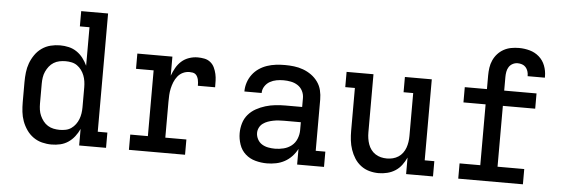

<svg xmlns="http://www.w3.org/2000/svg" viewBox="-49 -894 3097 1053"><g transform="rotate(5 1500.0 -367.5)"><path d="M261 8Q235 8 209 1.5Q183 -5 161 -20.5Q139 -36 123.5 -58.5Q108 -81 99 -105.5Q90 -130 87 -156.5Q84 -183 84 -210V-320Q84 -347 87 -373.5Q90 -400 99 -424.5Q108 -449 123.5 -471.5Q139 -494 161 -509.5Q183 -525 209 -531.5Q235 -538 261 -538Q286 -538 309.5 -532.5Q333 -527 353 -513.5Q373 -500 388 -480.5Q403 -461 413 -439V-651H360V-735H508V-84H561V0H413V-91Q403 -69 388 -49.5Q373 -30 353 -16.5Q333 -3 309.5 2.5Q286 8 261 8ZM299 -76Q316 -76 332.5 -79.5Q349 -83 362.5 -92.5Q376 -102 386 -115.5Q396 -129 402 -144.5Q408 -160 410.5 -176.5Q413 -193 413 -210V-320Q413 -337 410.5 -353.5Q408 -370 402 -385.5Q396 -401 386 -414.5Q376 -428 362.5 -437.5Q349 -447 332.5 -450.5Q316 -454 299 -454Q282 -454 265 -450.5Q248 -447 233.5 -438Q219 -429 208.5 -415.5Q198 -402 191 -386.5Q184 -371 181.5 -354Q179 -337 179 -320V-210Q179 -193 181.5 -176Q184 -159 191 -143.5Q198 -128 208.5 -114.5Q219 -101 233.5 -92Q248 -83 265 -79.5Q282 -76 299 -76Z M687 0V-84H784V-446H687V-530H880V-425Q888 -447 900 -468.5Q912 -490 930 -506Q948 -522 971.5 -530Q995 -538 1019 -538Q1037 -538 1055.5 -534.5Q1074 -531 1088.5 -519.5Q1103 -508 1111 -491Q1119 -474 1123 -456Q1127 -438 1127.5 -419.5Q1128 -401 1128 -383H1033Q1033 -391 1032.5 -399.5Q1032 -408 1030 -416.5Q1028 -425 1024 -433Q1020 -441 1013.5 -446Q1007 -451 998.5 -452.5Q990 -454 981 -454Q962 -454 945 -446Q928 -438 916 -423Q904 -408 897 -390.5Q890 -373 886 -355Q882 -337 881 -318.5Q880 -300 880 -281V-84H996V0Z M1447 8Q1415 8 1383.5 -0.5Q1352 -9 1328.5 -30Q1305 -51 1294.5 -82Q1284 -113 1284 -144Q1284 -172 1292 -199Q1300 -226 1318 -247Q1336 -268 1360.5 -281.5Q1385 -295 1411.5 -303Q1438 -311 1465.5 -314Q1493 -317 1521 -317H1613V-366Q1613 -387 1603.5 -405.5Q1594 -424 1577 -435Q1560 -446 1539.5 -450Q1519 -454 1499 -454Q1479 -454 1460 -450.5Q1441 -447 1424 -437.5Q1407 -428 1396 -411Q1385 -394 1385 -375Q1385 -374 1385 -374Q1385 -374 1385 -374H1290Q1290 -375 1290 -375Q1290 -375 1290 -375Q1290 -400 1298 -424Q1306 -448 1321 -468Q1336 -488 1356.5 -502Q1377 -516 1400.5 -524Q1424 -532 1449 -535Q1474 -538 1499 -538Q1524 -538 1549.5 -535Q1575 -532 1599.5 -523Q1624 -514 1645 -499Q1666 -484 1681 -463Q1696 -442 1702 -417Q1708 -392 1708 -366V-84H1761V0H1613V-86Q1601 -63 1583.5 -44.5Q1566 -26 1544 -14Q1522 -2 1497 3Q1472 8 1447 8ZM1484 -76Q1508 -76 1532 -82Q1556 -88 1575 -103Q1594 -118 1603.5 -141.5Q1613 -165 1613 -189V-233H1521Q1506 -233 1491 -232Q1476 -231 1461 -228Q1446 -225 1432 -220Q1418 -215 1405.5 -206Q1393 -197 1386 -183Q1379 -169 1379 -154Q1379 -136 1388 -119Q1397 -102 1412.5 -92.5Q1428 -83 1446.5 -79.5Q1465 -76 1484 -76Z M2062 8Q2036 8 2010.5 1Q1985 -6 1964 -22Q1943 -38 1929 -60Q1915 -82 1906.5 -107Q1898 -132 1895 -158Q1892 -184 1892 -210V-446H1839V-530H1987V-210Q1987 -193 1989.5 -176.5Q1992 -160 1997.5 -144.5Q2003 -129 2013 -115.5Q2023 -102 2037 -93Q2051 -84 2067 -80Q2083 -76 2100 -76Q2117 -76 2133 -80Q2149 -84 2163 -93Q2177 -102 2187 -115.5Q2197 -129 2202.5 -144.5Q2208 -160 2210.5 -176.5Q2213 -193 2213 -210V-446H2160V-530H2308V-84H2361V0H2213V-91Q2203 -69 2188.5 -49.5Q2174 -30 2154 -17Q2134 -4 2110 2Q2086 8 2062 8Z M2500 0V-84H2614V-419H2492V-503H2614V-578Q2614 -599 2617 -620.5Q2620 -642 2629 -662Q2638 -682 2652.5 -698Q2667 -714 2686 -724.5Q2705 -735 2726.5 -739Q2748 -743 2770 -743Q2800 -743 2829 -735Q2858 -727 2880.5 -707.5Q2903 -688 2914 -659.5Q2925 -631 2925 -601Q2925 -599 2925 -597Q2925 -595 2925 -593H2830Q2830 -594 2830 -595Q2830 -596 2830 -597Q2830 -609 2826 -621Q2822 -633 2814 -642Q2806 -651 2794 -655Q2782 -659 2770 -659Q2755 -659 2742 -652Q2729 -645 2721.5 -633Q2714 -621 2711.5 -606.5Q2709 -592 2709 -578V-503H2887V-419H2709V-84H2856V0Z"/></g></svg>

Font: Iosevka Slab Medium Extended
Style: Regular
Weight: 500
Width: 7
Monospace: yes
Designer: Belleve Invis
Foundry: Belleve Invis
Version: Version 11.1.1; ttfautohint (v1.8.3)